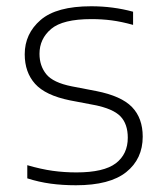

<svg xmlns="http://www.w3.org/2000/svg" viewBox="-20 -568 507 598"><path d="M216.5 9Q174.5 9 137.8 4Q101 -1 65 -12.5V-53.5Q108 -41 144 -36Q180 -31 218 -31Q303.5 -31 340.8 -59.5Q378 -88 378 -139Q378 -182 355 -205.8Q332 -229.5 273.5 -241L197.5 -255.5Q121.5 -271 89.2 -307Q57 -343 57 -399Q57 -463 106.5 -505.8Q156 -548.5 264 -548.5Q332 -548.5 394.5 -531.5V-490.5Q358.5 -500.5 328.2 -504.5Q298 -508.5 264.5 -508.5Q175.5 -508.5 139.2 -477.8Q103 -447 103 -400.5Q103 -363 124.2 -336.8Q145.5 -310.5 204 -299L279.5 -284.5Q358 -269 391.2 -234.5Q424.5 -200 424.5 -142.5Q424.5 -73 373.2 -32Q322 9 216.5 9Z"/></svg>

Font: Encode Sans SmExp XLt
Style: Regular
Weight: 200
Width: 6
Designer: Multiple Designers
Foundry: Impallari Type
Version: Version 3.002; ttfautohint (v1.8.3) -l 8 -r 50 -G 200 -x 14 